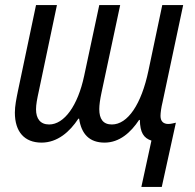

<svg xmlns="http://www.w3.org/2000/svg" viewBox="-20 -556 773 762"><path d="M541 186H622L678 -69C669 -67 658 -64 648 -64C629 -64 617 -74 617 -96C617 -108 620 -130 625 -150L707 -536H624L569 -275C541 -142 487 -62 424 -62C389 -62 374 -84 374 -123C374 -139 377 -161 383 -189L457 -536H374L314 -255C289 -137 235 -62 175 -62C140 -62 123 -85 123 -122C123 -141 127 -162 134 -194L206 -536H123L51 -194C45 -164 39 -136 39 -109C39 -33 77 10 145 10C208 10 257 -33 291 -85H294C303 -24 335 10 395 10C454 10 499 -30 532 -80H535C536 -30 550 -8 581 2Z"/></svg>

Font: Noto Sans Display SemiCondensed
Style: Italic
Weight: 400
Width: 4
Italic angle: -12°
Designer: Monotype Design Team
Foundry: Monotype Imaging Inc.
Version: Version 1.900